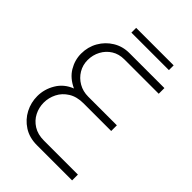

<svg xmlns="http://www.w3.org/2000/svg" viewBox="-237 -924 1028 1028"><g transform="rotate(45 277.0 -410.0)"><path d="M240 0Q182 0 140.5 -27Q99 -54 77 -96.5Q55 -139 55 -187Q55 -240 83 -287Q111 -334 165 -355Q111 -380 85.5 -423Q60 -466 60 -514Q60 -565 84 -607Q108 -649 149 -674Q190 -699 240 -699H506V-656H246Q205 -656 174.5 -637Q144 -618 126.5 -585.5Q109 -553 109 -514Q109 -477 127.5 -446Q146 -415 178 -396.5Q210 -378 250 -378H467V-335H257Q207 -335 172.5 -313.5Q138 -292 121 -258Q104 -224 104 -187Q104 -150 120.5 -117.5Q137 -85 169.5 -64.5Q202 -44 249 -44H506V0ZM171 -784V-820H455V-784Z"/></g></svg>

Font: MuseoModerno ExtraLight
Style: Regular
Weight: 200
Designer: Pablo Cosgaya, Héctor Gatti, Marcela Romero, and the Authors of The MuseoModerno Project.
Foundry: Omnibus-Type Team
Version: Version 1.001